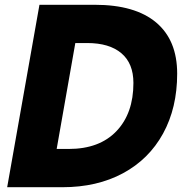

<svg xmlns="http://www.w3.org/2000/svg" viewBox="-20 -783 766 803"><path d="M10 0 145 -763H376Q545 -763 633 -689Q721 -615 721 -475Q721 -332 662 -224.5Q603 -117 494.5 -58.5Q386 0 241 0ZM267 -160Q396 -160 467 -234.5Q538 -309 538 -436Q538 -518 487.5 -560.5Q437 -603 345 -603H295L217 -160Z"/></svg>

Font: Open Sauce One Black Italic
Style: Regular
Weight: 900
Italic angle: -10°
Designer: Alfredo Marco Pradil
Foundry: Creative Sauce Fz LLC
Version: Version 1.477